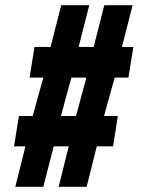

<svg xmlns="http://www.w3.org/2000/svg" viewBox="-20 -720 544 740"><path d="M94 -421 113 -539H175L216 -700H324L283 -539H341L382 -700H491L450 -539H494L475 -421H422L381 -273H434L416 -156H353L314 0H206L245 -156H187L147 0H39L78 -156H34L53 -273H106L147 -421ZM255 -421 215 -273H273L313 -421Z"/></svg>

Font: Georama SemiCondensed
Style: Bold Italic
Weight: 700
Width: 4
Italic angle: -9°
Designer: Jean-Baptiste Levee
Foundry: Production Type
Version: Version 1.000